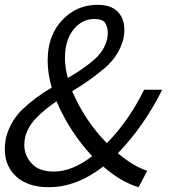

<svg xmlns="http://www.w3.org/2000/svg" viewBox="-40 -765 729 798"><path d="M242 -441Q303 -476 348 -514Q393 -552 405 -602Q408 -616 408 -629Q408 -647 399 -666.5Q390 -686 352 -686Q309 -686 277 -655Q230 -609 230 -524Q230 -484 242 -441ZM536 13Q464 -8 389 -73Q279 13 162 13Q65 13 16 -43Q-20 -84 -20 -145Q-20 -166 -16 -189Q2 -262 55 -312Q108 -362 175 -401Q158 -459 158 -513Q158 -630 235 -697Q290 -745 365 -745Q431 -745 458 -706Q477 -679 477 -642Q477 -624 473 -604Q455 -533 394.5 -481.5Q334 -430 260 -386Q313 -263 404 -170Q495 -262 559 -392H634Q561 -244 450 -128Q514 -74 572 -55ZM184 -52Q260 -52 343 -116Q249 -217 195 -344Q146 -311 111 -275Q61 -224 61 -162Q61 -119 91.5 -85.5Q122 -52 184 -52Z"/></svg>

Font: l_WÎeÑOS 300W
Style: Regular
Weight: 300
Designer: R?O
Version: Version 2.00 June 21, 2023